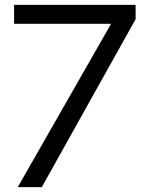

<svg xmlns="http://www.w3.org/2000/svg" viewBox="-20 -770 596 790"><path d="M53 0H152L538 -691V-750H38V-672H437Z"/></svg>

Font: Orkney
Style: Regular
Weight: 400
Designer: Samuel Oakes and Alfredo Marco Pradil
Foundry: Alfredo Marco Pradil
Version: 1.0; ttfautohint (v1.5)